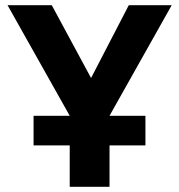

<svg xmlns="http://www.w3.org/2000/svg" viewBox="-20 -718 689 738"><path d="M248 0V-159H109V-273H248L9 -698H179L329 -420H331L475 -698H640L401 -273H539V-159H401V0Z"/></svg>

Font: IBM Plex Sans
Style: Bold
Weight: 700
Designer: Mike Abbink, Paul van der Laan, Pieter van Rosmalen
Foundry: Bold Monday
Version: Version 3.201